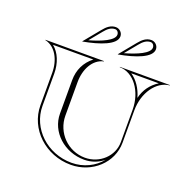

<svg xmlns="http://www.w3.org/2000/svg" viewBox="-140 -931 1039 1067"><g transform="rotate(20 379.0 -397.5)"><path d="M428 -661C527 -679 617 -711 617 -760C617 -782 598 -800 576 -800C547 -800 525 -782 505 -757L427 -662ZM218 -661C317 -679 407 -711 407 -760C407 -782 388 -800 366 -800C337 -800 315 -782 295 -757L217 -662ZM456.4 -678.9 514.3 -749.4C533.7 -773.7 552.5 -788 576 -788C588.1 -788 598 -776.8 598 -763C598 -729.2 528.9 -699.2 456.4 -678.9ZM246.4 -678.9 304.3 -749.4C323.7 -773.7 342.5 -788 366 -788C378.1 -788 388 -776.8 388 -763C388 -729.2 318.9 -699.2 246.4 -678.9ZM620 -209V-400C620 -504.8 681 -591 758 -598V-600H462V-598C543.7 -598 610 -509.3 610 -400V-209C610 -126.2 538.9 -59 451.3 -59C351.2 -59 270 -141 270 -242V-440C270 -517.1 306.3 -584.5 368 -598V-600H22V-598C83.7 -584.5 120 -517.1 120 -440V-249C120 -108.5 241 5 391 5C517 5 620 -90.6 620 -209ZM564.5 -87.8C525 -38.8 461.9 -7 391 -7C247 -7 132 -115.8 132 -249V-440C132 -500.8 110.1 -557 70.6 -588H309.4C262.4 -551.2 238 -499.9 238 -440V-242C238 -134.4 333.6 -47 451.3 -47C494.5 -47 534.3 -62.5 564.5 -87.8ZM696.5 -588C652.6 -560.4 624.6 -521.7 612.5 -471.3C598.5 -522 569.5 -564.4 533.5 -588Z"/></g></svg>

Font: Sortefax
Style: Medium
Weight: 500
Designer: gluk
Foundry: gluk
Version: Version 0.261